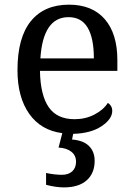

<svg xmlns="http://www.w3.org/2000/svg" viewBox="-20 -566 575 826"><path d="M254.9 240.2Q238.3 240.2 218 237.3Q197.8 234.4 178.2 229V178.2Q196.3 182.1 214.4 184.1Q232.4 186 246.1 186Q274.9 186 291 170.9Q307.1 155.8 307.1 129.9Q307.1 102.5 286.9 86.7Q266.6 70.8 231.9 68.8L248 6.8Q156.2 -4.9 105.7 -76.4Q55.2 -147.9 55.2 -264.2Q55.2 -404.3 112.8 -475.1Q170.4 -545.9 276.9 -545.9Q376.5 -545.9 430.7 -483.6Q484.9 -421.4 484.9 -307.1V-261.2H151.9Q153.8 -156.7 189.5 -105Q225.1 -53.2 300.8 -53.2Q347.7 -53.2 386.2 -73.2Q424.8 -93.3 443.8 -123Q450.7 -120.1 456.8 -110.8Q462.9 -101.6 462.9 -88.9Q462.9 -53.7 416.7 -22.9Q370.6 7.8 294.9 9.8L290 34.2Q338.9 38.1 363 62.3Q387.2 86.4 387.2 126Q387.2 179.2 353 209.7Q318.8 240.2 254.9 240.2ZM153.8 -314.9H383.8Q383.8 -402.3 356.9 -447.3Q330.1 -492.2 274.9 -492.2Q219.2 -492.2 189.2 -447Q159.2 -401.9 153.8 -314.9Z"/></svg>

Font: Noto Serif
Style: Regular
Weight: 400
Designer: Monotype Design team
Foundry: Monotype Imaging Inc.
Version: Version 1.02